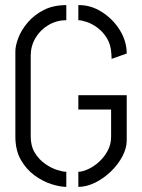

<svg xmlns="http://www.w3.org/2000/svg" viewBox="-20 -725 553 750"><path d="M239 5Q215 5 181.5 -5.5Q148 -16 115.5 -39.5Q83 -63 61.5 -100.5Q40 -138 40 -192V-524Q40 -547 52 -578Q64 -609 89 -638Q114 -667 151 -686Q188 -705 239 -705V-646Q201 -646 169 -627Q137 -608 118.5 -576.5Q100 -545 100 -508V-192Q100 -154 116.5 -127.5Q133 -101 157 -84.5Q181 -68 203.5 -61Q226 -54 239 -54ZM286 5V-54Q302 -54 324 -64Q346 -74 366.5 -92.5Q387 -111 400.5 -136Q414 -161 414 -190V-297H286V-353H475V-176Q475 -146 458 -114Q441 -82 413 -55Q385 -28 351.5 -11.5Q318 5 286 5ZM416 -495 415 -515Q413 -551 397.5 -576Q382 -601 361 -616.5Q340 -632 319.5 -639Q299 -646 286 -646V-705Q334 -706 377.5 -678.5Q421 -651 448 -607.5Q475 -564 475 -516Z"/></svg>

Font: Stick No Bills ExtraLight Light
Style: Regular
Weight: 300
Version: Version 2.000